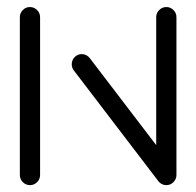

<svg xmlns="http://www.w3.org/2000/svg" viewBox="-20 -539 571 559"><path d="M67.4 0Q55.2 0 46.5 -8.7Q37.8 -17.4 37.8 -29.6V-488.9Q37.8 -501.1 46.5 -509.8Q55.2 -518.5 67 -518.5Q79.3 -518.5 88 -509.8Q96.7 -501.1 96.7 -488.9V-29.6Q96.7 -17.4 88 -8.7Q79.3 0 67.4 0ZM188.9 -351.9Q188.9 -364.1 197.4 -372.8Q205.9 -381.5 218.1 -381.5Q225.2 -381.5 231.3 -378.3Q237.4 -375.2 241.5 -369.6L488.9 -45.6L442.2 -10L194.8 -334.1Q188.9 -341.9 188.9 -351.9ZM464.4 0Q452.2 0 443.5 -8.7Q434.8 -17.4 434.8 -29.6V-488.9Q434.8 -501.1 443.5 -509.8Q452.2 -518.5 464.4 -518.5Q476.3 -518.5 485 -509.8Q493.7 -501.1 493.7 -488.9V-29.6Q493.7 -17.4 485 -8.7Q476.3 0 464.4 0Z"/></svg>

Font: 26F Galaxy Sans Medium
Style: Regular
Weight: 500
Designer: C₂₉H₂₅N₃O₅
Version: Version 1.100